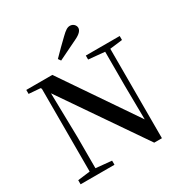

<svg xmlns="http://www.w3.org/2000/svg" viewBox="-215 -1127 1238 1296"><g transform="rotate(-30 403.5 -479.0)"><path d="M331 -809 345 -789C395 -813 447 -838 497 -863C542 -884 556 -905 556 -923C556 -943 538 -963 513 -963C493 -963 476 -952 444 -921C408 -887 369 -848 331 -809ZM612 5H672V-692L770 -704V-735H506V-704L632 -692V-427L635 -163L245 -735H42V-704L132 -697L137 -689V-44L41 -32V0H305V-32L182 -44V-285L175 -632Z"/></g></svg>

Font: Noto Serif HK SemiBold
Style: Regular
Weight: 600
Designer: Ryoko NISHIZUKA 西塚涼子 (kana & ideographs); Frank Grießhammer (Latin, Greek & Cyrillic); Wenlong ZHANG 张文龙 (bopomofo); San
Foundry: Adobe
Version: Version 2.001;hotconv 1.1.0;makeotfexe 2.6.0